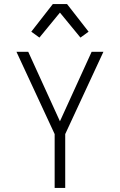

<svg xmlns="http://www.w3.org/2000/svg" viewBox="-20 -925 590 945"><path d="M249 0V-265L61 -670H119L275 -328L431 -670H489L301 -265V0ZM174 -740 134 -769 240 -905H310L416 -769L376 -740L275 -863Z"/></svg>

Font: Lode Dark
Style: Regular
Weight: 400
Monospace: yes
Designer: Belleve Invis
Foundry: Belleve Invis
Version: Version 29.2.0; ttfautohint (v1.8.3)